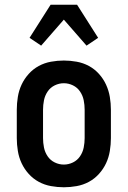

<svg xmlns="http://www.w3.org/2000/svg" viewBox="-20 -784 540 812"><path d="M250 8Q223 8 195.5 3Q168 -2 144 -15Q120 -28 101.5 -48.5Q83 -69 71.5 -93.5Q60 -118 55.5 -145.5Q51 -173 51 -200V-320Q51 -347 55.5 -374.5Q60 -402 71.5 -426.5Q83 -451 101.5 -471.5Q120 -492 144 -505Q168 -518 195.5 -523Q223 -528 250 -528Q277 -528 304.5 -523Q332 -518 356 -505Q380 -492 398.5 -471.5Q417 -451 428.5 -426Q440 -401 444.5 -374Q449 -347 449 -320V-200Q449 -173 444.5 -145.5Q440 -118 428.5 -93.5Q417 -69 398.5 -48.5Q380 -28 356 -15Q332 -2 304.5 3Q277 8 250 8ZM250 -88Q270 -88 288.5 -97Q307 -106 318.5 -123Q330 -140 334 -160Q338 -180 338 -200V-320Q338 -340 334 -360Q330 -380 318.5 -397Q307 -414 288.5 -423Q270 -432 250 -432Q230 -432 211.5 -423Q193 -414 181.5 -397Q170 -380 166 -360Q162 -340 162 -320V-200Q162 -180 166 -160Q170 -140 181.5 -123Q193 -106 211.5 -97Q230 -88 250 -88ZM154 -591 105 -624 194 -764H306L395 -624L346 -591L250 -701Z"/></svg>

Font: Iosevka Term
Style: Bold
Weight: 700
Monospace: yes
Designer: Belleve Invis
Foundry: Belleve Invis
Version: Version 30.0.1